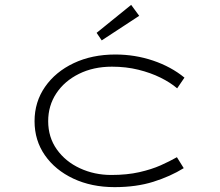

<svg xmlns="http://www.w3.org/2000/svg" viewBox="-20 -759 903 789"><path d="M451 10Q356 10 281.5 -25Q207 -60 164.5 -121Q122 -182 122 -261Q122 -340 165 -402Q208 -464 283 -499.5Q358 -535 454 -535Q535 -535 609 -510Q683 -485 738 -440L708 -396Q680 -420 639.5 -440Q599 -460 548.5 -472.5Q498 -485 440 -485Q364 -485 304.5 -455.5Q245 -426 211.5 -375.5Q178 -325 178 -261Q178 -195 213.5 -145Q249 -95 308.5 -67.5Q368 -40 437 -40Q502 -40 552.5 -51.5Q603 -63 640 -79.5Q677 -96 707 -113L735 -68Q680 -34 610 -12Q540 10 451 10ZM398 -593 377 -624 519 -739 552 -694Z"/></svg>

Font: Lexend Zetta ExtraLight
Style: Regular
Weight: 250
Version: Version 1.007